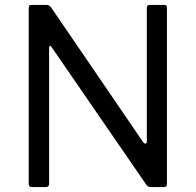

<svg xmlns="http://www.w3.org/2000/svg" viewBox="-20 -762 797 782"><path d="M649 -742Q655 -742 657.5 -739.5Q660 -737 660 -730V-12Q660 0 647 0H598Q590 0 585.5 -1.5Q581 -3 577 -8L191 -569Q187 -576 183.5 -575Q180 -574 180 -568V-13Q180 0 166 0H110Q97 0 97 -13V-728Q97 -736 99.5 -739Q102 -742 110 -742H167Q175 -742 179 -740Q183 -738 188 -732L563 -183Q568 -177 572 -177Q578 -177 578 -186V-730Q578 -742 590 -742Z"/></svg>

Font: Libre Franklin
Style: Regular
Weight: 400
Designer: Pablo Impallari, Rodrigo Fuenzalida
Foundry: Impallari Type
Version: Version 1.001; ttfautohint (v1.4.1)